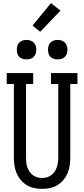

<svg xmlns="http://www.w3.org/2000/svg" viewBox="-20 -1204 540 1232"><path d="M250 8Q224 8 198.5 2.5Q173 -3 151 -16.5Q129 -30 112.5 -50Q96 -70 86 -94Q76 -118 72.5 -143.5Q69 -169 69 -195V-665H23V-735H193V-665H147V-195Q147 -179 148.5 -163Q150 -147 155 -132Q160 -117 169 -103.5Q178 -90 190.5 -80.5Q203 -71 218.5 -66.5Q234 -62 250 -62Q266 -62 281.5 -66.5Q297 -71 309.5 -80.5Q322 -90 331 -103.5Q340 -117 345 -132Q350 -147 352 -163Q354 -179 354 -195V-665H307V-735H477V-665H431V-195Q431 -169 427.5 -143.5Q424 -118 414 -94Q404 -70 387.5 -50Q371 -30 349 -16.5Q327 -3 301.5 2.5Q276 8 250 8ZM350 -823Q337 -823 325 -826.5Q313 -830 304 -839Q295 -848 291.5 -860Q288 -872 288 -885Q288 -898 291.5 -910Q295 -922 304 -931Q313 -940 325 -944Q337 -948 350 -948Q363 -948 375 -944Q387 -940 396 -931Q405 -922 409 -910Q413 -898 413 -885Q413 -872 409 -860Q405 -848 396 -839Q387 -830 375 -826.5Q363 -823 350 -823ZM150 -823Q137 -823 125 -826.5Q113 -830 104 -839Q95 -848 91.5 -860Q88 -872 88 -885Q88 -898 91.5 -910Q95 -922 104 -931Q113 -940 125 -944Q137 -948 150 -948Q163 -948 175 -944Q187 -940 196 -931Q205 -922 209 -910Q213 -898 213 -885Q213 -872 209 -860Q205 -848 196 -839Q187 -830 175 -826.5Q163 -823 150 -823ZM238 -1000 189 -1040 307 -1184 368 -1136Z"/></svg>

Font: Iosevka Curly Slab
Style: Regular
Weight: 400
Monospace: yes
Designer: Belleve Invis
Foundry: Belleve Invis
Version: Version 22.1.2; ttfautohint (v1.8.4)